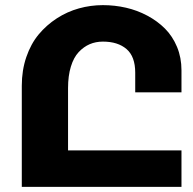

<svg xmlns="http://www.w3.org/2000/svg" viewBox="-20 -728 752 748"><path d="M245.1 -142.1H687V0H64.9V-394Q64.9 -454.1 82.5 -505.6Q100.1 -557.1 130.6 -593.8Q161.1 -630.4 201.4 -656.5Q241.7 -682.6 287.4 -695.3Q333 -708 380.9 -708Q426.8 -708 470.7 -698Q514.6 -688 554 -667Q593.3 -646 622.8 -616.5Q652.3 -586.9 669.7 -545.2Q687 -503.4 687 -454.1V-368.2H506.8V-444.8Q506.8 -507.8 472.9 -536.9Q439 -565.9 380.9 -565.9Q353 -565.9 329.6 -555.9Q306.2 -545.9 286.6 -525.1Q267.1 -504.4 256.1 -468.5Q245.1 -432.6 245.1 -384.8Z"/></svg>

Font: LT Superior Black
Style: Regular
Weight: 900
Designer: Daniel Lyons
Foundry: LyonsType
Version: Version 2.005